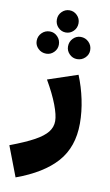

<svg xmlns="http://www.w3.org/2000/svg" viewBox="-148 -803 642 1116"><g transform="rotate(10 173.5 -244.5)"><path d="M-40 83Q50 49 101 21Q152 -7 175 -36Q198 -65 198 -101Q198 -136 175.5 -195.5Q153 -255 109 -331L285 -390Q312 -324 327 -252.5Q342 -181 342 -112Q342 27 263.5 115.5Q185 204 28 261ZM105 -685Q105 -712 124 -731Q143 -750 169 -750Q195 -750 214 -731Q233 -712 233 -685Q233 -657 214 -638Q195 -619 169 -619Q143 -619 124 -638Q105 -657 105 -685ZM11 -542Q11 -570 30.5 -589.5Q50 -609 78 -609Q104 -609 123 -589.5Q142 -570 142 -542Q142 -516 123 -497Q104 -478 78 -478Q50 -478 30.5 -497Q11 -516 11 -542ZM196 -542Q196 -570 215 -589.5Q234 -609 260 -609Q288 -609 307.5 -589.5Q327 -570 327 -542Q327 -516 307.5 -497Q288 -478 260 -478Q234 -478 215 -497Q196 -516 196 -542Z"/></g></svg>

Font: FiraGO Heavy
Style: Regular
Weight: 900
Designer: bBox Type
Foundry: bBox Type GmbH
Version: Version 1.001